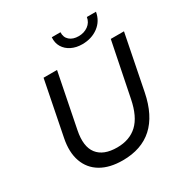

<svg xmlns="http://www.w3.org/2000/svg" viewBox="-202 -1056 1172 1222"><g transform="rotate(-30 384.0 -444.5)"><path d="M350 8Q254 8 190.5 -29.5Q127 -67 102 -137Q77 -207 96 -302L175 -700H274L195 -303Q173 -193 216.5 -137Q260 -81 360 -81Q452 -81 509 -134.5Q566 -188 589 -304L669 -700H766L686 -297Q625 8 350 8ZM496 -761Q452 -761 417.5 -778Q383 -795 364.5 -825.5Q346 -856 349 -897H413Q411 -860 435.5 -838.5Q460 -817 502 -817Q542 -817 571.5 -838.5Q601 -860 607 -897H674Q663 -834 614 -797.5Q565 -761 496 -761Z"/></g></svg>

Font: Montserrat Medium
Style: Italic
Weight: 500
Italic angle: -11.3°
Designer: Julieta Ulanovsky
Foundry: Julieta Ulanovsky
Version: Version 9.000; ttfautohint (v1.8.4.7-5d5b)